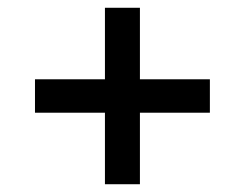

<svg xmlns="http://www.w3.org/2000/svg" viewBox="-20 -607 630 494"><path d="M70 -403H250V-587H340V-403H520V-317H340V-133H250V-317H70Z"/></svg>

Font: PT Root UI Web Medium
Style: Regular
Weight: 500
Designer: Vitaly Kuzmin
Foundry: ParaType Ltd.
Version: Version 1.001W